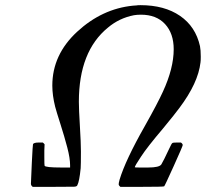

<svg xmlns="http://www.w3.org/2000/svg" viewBox="-20 -725 799 745"><path d="M146 -172Q150 -169 153 -165L152 -141V-116Q152 -84 153 -82Q156 -75 217 -75H252V-84Q252 -111 241 -153Q230 -195 214.5 -243.5Q199 -292 194 -311Q183 -355 183 -393Q183 -513 279.5 -602Q376 -691 496 -703Q502 -704 510 -704Q513 -705 525 -705Q618 -705 678.5 -663.5Q739 -622 756 -546Q759 -531 759 -505Q759 -489 758 -483Q749 -403 676 -306Q660 -284 613 -227Q551 -154 527 -117Q503 -81 503 -76Q503 -75 521 -75H555Q598 -75 606 -87Q615 -102 636 -147Q646 -169 649 -170Q651 -172 667 -172H682Q689 -167 689 -162Q689 -158 654 -80.5Q619 -3 617 -2Q614 0 530 0H447Q441 -5 440.5 -9Q440 -13 444 -28Q467 -104 542 -236Q591 -323 612 -369Q654 -460 654 -534Q654 -595 620.5 -631.5Q587 -668 527 -668Q512 -668 500 -666Q443 -655 399 -618Q286 -526 286 -330Q286 -301 290 -235.5Q294 -170 294 -137Q294 -85 293 -72Q288 -21 280 -6Q278 -1 267.5 -0.5Q257 0 190 0H107Q100 -5 100 -12Q100 -24 103.5 -94Q107 -164 108 -165Q110 -172 131 -172Z"/></svg>

Font: KaTeX_Main
Style: Italic
Weight: 400
Version: Version 1.1; ttfautohint (v1.3)